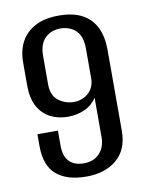

<svg xmlns="http://www.w3.org/2000/svg" viewBox="-73 -648 540 711"><g transform="rotate(-10 197.5 -292.5)"><path d="M195 10Q122 10 82.5 -24Q43 -58 43 -131V-176H120V-121Q120 -79 139.5 -59.5Q159 -40 194 -40Q232 -40 253.5 -63.5Q275 -87 275 -124V-272Q258 -246 229 -233Q200 -220 166 -220Q130 -220 100.5 -235Q71 -250 54 -281Q37 -312 37 -359V-447Q37 -491 54.5 -524Q72 -557 107.5 -576Q143 -595 197 -595Q251 -595 285.5 -576Q320 -557 336.5 -522Q353 -487 353 -439V-134Q353 -64 309.5 -27Q266 10 195 10ZM196 -270Q229 -270 251.5 -290Q274 -310 275 -343V-457Q275 -502 253.5 -524Q232 -546 195 -547Q160 -547 137 -525Q114 -503 114 -457V-351Q114 -310 138.5 -290.5Q163 -271 196 -270Z"/></g></svg>

Font: Alumni Sans Medium
Style: Regular
Weight: 500
Designer: Robert E. Leuschke
Foundry: Robert E. Leuschke
Version: Version 1.018